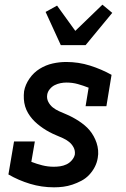

<svg xmlns="http://www.w3.org/2000/svg" viewBox="-20 -793 540 821"><path d="M211 8Q158 8 108.5 -7Q59 -22 16 -47L40 -188H129L114 -101Q137 -92 161 -86Q185 -80 210 -80Q224 -80 237.5 -82Q251 -84 264 -90Q277 -96 287 -107.5Q297 -119 300 -132Q302 -149 294.5 -163Q287 -177 275 -186.5Q263 -196 248.5 -202.5Q234 -209 219.5 -215Q205 -221 191 -228.5Q177 -236 164.5 -244.5Q152 -253 140 -263Q128 -273 118 -284.5Q108 -296 100 -309.5Q92 -323 87.5 -338Q83 -353 82 -369.5Q81 -386 83 -403Q88 -431 106 -457Q124 -483 150 -499Q176 -515 205 -521.5Q234 -528 263 -528Q316 -528 365 -512.5Q414 -497 457 -473L435 -339H346L359 -418Q336 -427 313 -433.5Q290 -440 264 -440Q252 -440 239 -437.5Q226 -435 214 -429Q202 -423 193 -412Q184 -401 182 -389Q179 -372 186.5 -357.5Q194 -343 206 -333.5Q218 -324 232.5 -317.5Q247 -311 261.5 -305Q276 -299 290 -291.5Q304 -284 317 -275.5Q330 -267 342 -257Q354 -247 363.5 -235.5Q373 -224 380.5 -210.5Q388 -197 393 -182Q398 -167 399.5 -150.5Q401 -134 398 -118Q395 -98 385.5 -79.5Q376 -61 361.5 -45.5Q347 -30 328 -20Q309 -10 289.5 -3.5Q270 3 250.5 5.5Q231 8 211 8ZM240 -600 175 -742 224 -769 302 -661 418 -773 460 -738 346 -600Z"/></svg>

Font: Iosevka Curly Slab Semibold
Style: Italic
Weight: 600
Italic angle: -9°
Monospace: yes
Designer: Belleve Invis
Foundry: Belleve Invis
Version: Version 22.1.2; ttfautohint (v1.8.4)